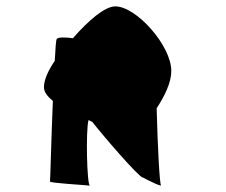

<svg xmlns="http://www.w3.org/2000/svg" viewBox="-20 -891 710 603"><path d="M118 -617C118 -602 129 -588 146 -574C141 -455 138 -325 137 -321C136 -316 248 -310 262 -308C253 -314 249 -479 258 -514L270 -508C302 -467 415 -335 429 -333C418 -340 470 -310 486 -308C481 -312 475 -436 472 -551C497 -589 518 -632 518 -668C518 -748 408 -871 342 -871C309 -871 257 -826 209 -771C186 -774 161 -775 158 -768C156 -766 154 -739 152 -700C131 -669 118 -640 118 -617Z"/></svg>

Font: Ampere
Style: Cnd
Weight: 400
Version: Version 1